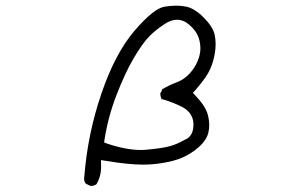

<svg xmlns="http://www.w3.org/2000/svg" viewBox="-20 -603 1040 660"><path d="M289.6 35.6Q291 36.1 294.4 36.1Q297.9 36.1 302.5 34.7Q307.1 33.2 311.5 30.3Q327.6 3.4 327.6 -30.3Q327.6 -33.2 327.1 -52.7L342.8 -50.3Q420.9 -37.1 472.7 -37.1Q510.7 -37.1 550.8 -44.9Q574.7 -49.3 594.2 -56.2Q632.8 -70.3 663.1 -97.2Q691.9 -123 696.8 -149.9Q699.2 -161.1 699.2 -172.9Q699.2 -190.4 694.3 -208.5Q686.5 -238.3 651.4 -274.9L643.1 -283.7L651.4 -293Q690.9 -338.4 702.6 -365.7Q714.8 -393.1 719.2 -424.8Q721.2 -437.5 721.2 -452.6Q721.2 -467.8 717.8 -484.4Q711.4 -511.7 679.2 -543.7Q647 -575.7 617.7 -580.6Q603 -583.5 585.2 -583.5Q567.4 -583.5 546.4 -580.1Q508.8 -574.7 442.4 -497.3Q376 -419.9 328.9 -282.2Q281.7 -144.5 270 1.5Q269 6.3 269 9.8Q269 21 274.9 28.3ZM626.5 -220.7Q645 -202.1 645 -174.6Q645 -147 630.4 -132.3Q623.5 -125.5 614.3 -122.1Q589.8 -107.9 564.2 -100.6Q538.6 -93.3 483.4 -88.4Q474.6 -87.4 464.4 -87.4Q414.1 -87.4 348.1 -109.4L337.9 -113.3L339.4 -124Q351.6 -201.7 380.4 -276.1Q409.2 -350.6 437 -398.4Q469.7 -455.1 495.1 -480Q515.1 -500 545.9 -520.5Q568.4 -535.2 588.6 -535.2Q608.9 -535.2 626 -521.5Q657.2 -497.1 665 -466.3Q668.9 -452.1 668.9 -437.3Q668.9 -422.4 664.1 -406.2Q655.3 -377.4 634.8 -353.5Q614.3 -329.6 584.5 -318.8Q561 -310.1 538.6 -296.4L531.7 -282.7Q531.2 -281.2 531.2 -280.3Q531.2 -270 536.1 -262.7Q577.6 -250.5 607.9 -234.4Q618.7 -228.5 626.5 -220.7ZM536.1 -262.7Q537.1 -260.7 538.6 -259.8L531.7 -263.7Q534.2 -263.2 536.1 -262.7ZM531.7 -282.7 530.3 -280.3 531.7 -285.2Q531.7 -283.7 531.7 -282.7ZM538.6 -296.4Q536.6 -295.4 535.2 -294.4L540 -299.8ZM614.3 -122.1 615.2 -122.6Q614.7 -122.1 614.3 -122.1Z"/></svg>

Font: NaikaiFont
Style: ExtraLight
Weight: 200
Version: Version 1.89